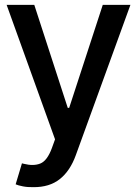

<svg xmlns="http://www.w3.org/2000/svg" viewBox="-20 -566 564 790"><path d="M117.2 204.1Q93.3 204.6 73.7 200.7Q54.2 196.8 44.4 192.4L70.3 106L77.6 107.9Q118.2 118.2 146.2 106.7Q174.3 95.2 193.4 43.5L206.5 7.3L7.3 -545.9H121.1L258.8 -122.1H264.6L402.8 -545.9H516.6L292 72.3Q268.6 137.2 226.1 170.9Q183.6 204.6 117.2 204.1Z"/></svg>

Font: Inter Tight Medium
Style: Regular
Weight: 500
Designer: Rasmus Andersson
Foundry: rsms
Version: Version 3.004; ttfautohint (v1.8.4.7-5d5b)